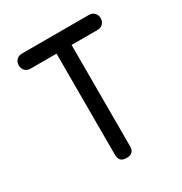

<svg xmlns="http://www.w3.org/2000/svg" viewBox="-172 -858 944 995"><g transform="rotate(-30 300.0 -360.0)"><path d="M255 -640H100Q80 -640 67.5 -652.5Q55 -665 55 -685Q55 -705 67.5 -717.5Q80 -730 100 -730H500Q520 -730 532.5 -717.5Q545 -705 545 -685Q545 -665 532.5 -652.5Q520 -640 500 -640H345V-35Q345 -12 334 -1Q323 10 300 10Q277 10 266 -1Q255 -12 255 -35Z"/></g></svg>

Font: Maple Mono NL
Style: Regular
Weight: 400
Monospace: yes
Designer: subframe7536
Version: Version 7.000